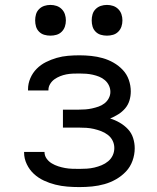

<svg xmlns="http://www.w3.org/2000/svg" viewBox="-20 -753 640 781"><path d="M303 8Q278 8 253.5 6Q229 4 205 -2Q181 -8 158.5 -18.5Q136 -29 118 -45.5Q100 -62 89 -85Q78 -108 78 -132V-135H161Q161 -120 169.5 -108Q178 -96 190.5 -88.5Q203 -81 217 -76.5Q231 -72 245 -69.5Q259 -67 273.5 -66.5Q288 -66 303 -66Q318 -66 333.5 -67Q349 -68 364 -71.5Q379 -75 393.5 -81Q408 -87 420 -97Q432 -107 438.5 -121Q445 -135 445 -151Q445 -167 438 -181Q431 -195 418.5 -204.5Q406 -214 391.5 -219.5Q377 -225 362 -228.5Q347 -232 331.5 -233Q316 -234 300 -234H236V-307H300Q314 -307 327.5 -308Q341 -309 354.5 -312Q368 -315 381 -319.5Q394 -324 405 -332.5Q416 -341 422.5 -353.5Q429 -366 429 -379Q429 -393 423 -405.5Q417 -418 406.5 -427Q396 -436 383.5 -441Q371 -446 357.5 -449Q344 -452 330.5 -453Q317 -454 303 -454Q290 -454 276.5 -453.5Q263 -453 250 -450.5Q237 -448 224.5 -443Q212 -438 201.5 -430.5Q191 -423 184 -411.5Q177 -400 177 -387V-385H94V-390Q94 -413 103.5 -435Q113 -457 129.5 -473.5Q146 -490 167 -500.5Q188 -511 210.5 -517.5Q233 -524 256.5 -526Q280 -528 303 -528Q327 -528 351 -525.5Q375 -523 398 -516.5Q421 -510 442 -498Q463 -486 479.5 -468.5Q496 -451 504 -428Q512 -405 512 -381Q512 -362 506.5 -344Q501 -326 489 -312Q477 -298 461 -288Q445 -278 428 -271Q448 -265 467 -254Q486 -243 500.5 -227.5Q515 -212 521.5 -191.5Q528 -171 528 -150Q528 -124 519 -99Q510 -74 492.5 -55.5Q475 -37 452.5 -24Q430 -11 405 -4Q380 3 354.5 5.5Q329 8 303 8ZM415 -608Q402 -608 390 -611.5Q378 -615 369 -624Q360 -633 356.5 -645Q353 -657 353 -670Q353 -683 356.5 -695Q360 -707 369 -716Q378 -725 390 -729Q402 -733 415 -733Q428 -733 440 -729Q452 -725 461 -716Q470 -707 474 -695Q478 -683 478 -670Q478 -657 474 -645Q470 -633 461 -624Q452 -615 440 -611.5Q428 -608 415 -608ZM185 -608Q172 -608 160 -611.5Q148 -615 139 -624Q130 -633 126.5 -645Q123 -657 123 -670Q123 -683 126.5 -695Q130 -707 139 -716Q148 -725 160 -729Q172 -733 185 -733Q198 -733 210 -729Q222 -725 231 -716Q240 -707 244 -695Q248 -683 248 -670Q248 -657 244 -645Q240 -633 231 -624Q222 -615 210 -611.5Q198 -608 185 -608Z"/></svg>

Font: R Plex Mono
Style: Regular
Weight: 400
Monospace: yes
Designer: Belleve Invis
Foundry: Belleve Invis
Version: Version 31.8.0